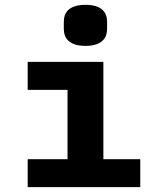

<svg xmlns="http://www.w3.org/2000/svg" viewBox="-20 -771 640 791"><path d="M332 -582C398.1 -582 421.2 -612.9 421.2 -652V-681.1C421.2 -720.9 398.1 -751.1 332 -751.1C266 -751.1 242.9 -720.9 242.9 -681.1V-652C242.9 -612.9 266 -582 332 -582ZM94.1 0H557.9V-115.1H405.9V-516H94.1V-400.9H258.2V-115.1H94.1Z"/></svg>

Font: Margiela Mono Bold
Style: Regular
Weight: 700
Designer: Mike Abbink, Paul van der Laan, Pieter van Rosmalen
Foundry: Bold Monday
Version: Version 2.003 2021